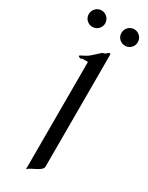

<svg xmlns="http://www.w3.org/2000/svg" viewBox="-258 -846 696 900"><g transform="rotate(30 89.5 -396.5)"><path d="M45.9 -763.2C45.9 -788.1 25.9 -808.1 1 -808.1C-22.9 -808.1 -43 -788.1 -43 -763.2C-43 -738.8 -22.9 -719.2 1 -719.2C25.9 -719.2 45.9 -738.8 45.9 -763.2ZM222.2 -763.2C222.2 -788.1 203.1 -808.1 178.2 -808.1C152.8 -808.1 133.8 -788.1 133.8 -763.2C133.8 -738.8 152.8 -719.2 178.2 -719.2C203.1 -719.2 222.2 -738.8 222.2 -763.2ZM139.2 -636.2C139.2 -648.9 139.2 -653.8 134.8 -653.8C129.9 -653.8 124 -647 119.1 -643.1C112.8 -638.2 103 -637.2 103 -637.2C103 -637.2 82 -617.2 62 -600.1C43.9 -584 15.1 -575.2 15.1 -570.8C15.1 -565.9 25.9 -563 28.8 -563C33.2 -563 34.2 -566.9 34.2 -566.9H65.9V15.1C77.1 -3.9 139.2 -15.1 139.2 -43Z"/></g></svg>

Font: Pierce
Style: Roman
Weight: 500
Version: Version 0.2.0